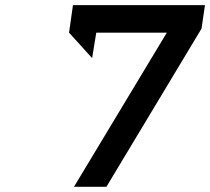

<svg xmlns="http://www.w3.org/2000/svg" viewBox="-20 -720 810 740"><path d="M246.1 -594.2 261.2 -700.2H770L756.8 -609.9L390.1 0H265.1L623 -594.2H351.1L335 -496.1Z"/></svg>

Font: Trueno
Style: Italic
Weight: 400
Designer: Julieta Ulanovsky
Foundry: Julieta Ulanovsky
Version: Version 3.001b | FøM Fix